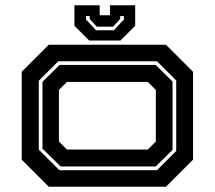

<svg xmlns="http://www.w3.org/2000/svg" viewBox="-20 -710 816 730"><path d="M165.5 0 62.5 -103V-437L165.5 -540H611L714 -437V-103L611 0ZM205.5 -63H577L650 -136V-404L577 -477H201.5L127.5 -403V-141ZM210.5 -77 141.5 -145V-399L206.5 -463H572L636 -400V-140L572 -77ZM234.5 -141.5H542L572.5 -172V-368L542 -398.5H234.5L204 -368V-172ZM319 -556 263 -612V-690H359V-652H398V-690H494V-612L438 -556ZM345 -595H413L451 -636V-649H437V-638L410 -608.5H348L321 -638V-649H307V-636Z"/></svg>

Font: Tourney Expanded Regular
Style: Bold
Weight: 700
Width: 7
Designer: Tyler Finck
Foundry: Etcetera Type Co
Version: Version 1.010; ttfautohint (v1.8.3)